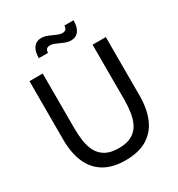

<svg xmlns="http://www.w3.org/2000/svg" viewBox="-209 -1027 1088 1175"><g transform="rotate(-30 335.0 -439.5)"><path d="M335 14Q242.5 14 182.8 -22.5Q123 -59 94.2 -126.5Q65.5 -194 65.5 -287V-700H159V-313Q159 -265 165.5 -221.5Q172 -178 190.2 -144.2Q208.5 -110.5 243.5 -90.8Q278.5 -71 335 -71Q392.5 -71 427.5 -90.8Q462.5 -110.5 480.5 -144.5Q498.5 -178.5 505 -222Q511.5 -265.5 511.5 -313V-700H605V-287Q605 -194 576.2 -126.5Q547.5 -59 487.8 -22.5Q428 14 335 14ZM412.5 -788Q390 -788 366.8 -797.8Q343.5 -807.5 322 -817.2Q300.5 -827 282.5 -827Q250.5 -827 250.5 -793H185.5Q185.5 -842 204.8 -867.5Q224 -893 258.5 -893Q281.5 -893 304.8 -883.2Q328 -873.5 349.5 -863.8Q371 -854 388.5 -854Q420.5 -854 420.5 -888H485.5Q485.5 -839.5 466.2 -813.8Q447 -788 412.5 -788Z"/></g></svg>

Font: Cabin
Style: Regular
Weight: 400
Width: 4
Designer: Pablo Impallari
Foundry: Pablo Impallari. http://www.impallari.com Igino Marini. http://www.ikern.com
Version: Version 3.001